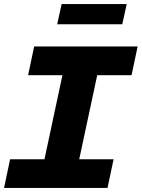

<svg xmlns="http://www.w3.org/2000/svg" viewBox="-31 -930 701 950"><path d="M-11 0 19 -142H189L278 -558H108L138 -700H650L620 -558H450L361 -142H531L501 0ZM252 -810 274 -910H596L574 -810Z"/></svg>

Font: Red Hat Mono
Style: Italic
Weight: 400
Italic angle: -12°
Monospace: yes
Designer: Pentagram, MCKL
Foundry: MCKL
Version: Version 1.030